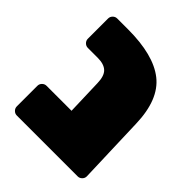

<svg xmlns="http://www.w3.org/2000/svg" viewBox="-165 -690 799 799"><g transform="rotate(45 234.5 -290.5)"><path d="M444 -27Q444 -16 436 -8Q428 0 417 0H238H59Q48 0 40 -8Q32 -16 32 -27V-148Q32 -159 40 -167Q48 -175 59 -175H206L201 -333Q200 -374 182 -391Q164 -408 127 -408H69Q58 -408 50 -416Q42 -424 42 -435V-554Q42 -565 50 -573Q58 -581 69 -581H132Q283 -581 356.5 -523Q430 -465 434 -327Z"/></g></svg>

Font: Rubik
Style: Regular
Weight: 900
Designer: Hubert & Fischer
Foundry: Hubert & Fischer
Version: Version 1.100